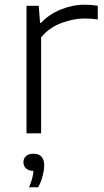

<svg xmlns="http://www.w3.org/2000/svg" viewBox="-20 -566 442 815"><path d="M92.5 0V-541.5H144.5L150 -469H154.5Q187.5 -505 237.8 -525.5Q288 -546 339 -546Q354.5 -546 367.2 -545Q380 -544 395 -541.5V-483.5Q381 -485.5 366.8 -486.5Q352.5 -487.5 337 -487.5Q294 -487.5 242 -468.8Q190 -450 154.5 -407.5V0ZM103.5 229Q112 208 116.5 191.2Q121 174.5 122 159.5Q101.5 159 90.5 149Q79.5 139 79.5 122.5Q79.5 106.5 90.5 96.5Q101.5 86.5 122 86.5Q167.5 86.5 167.5 136Q167.5 155.5 161 180.8Q154.5 206 142 229Z"/></svg>

Font: Encode Sans Exp Lt
Style: Regular
Weight: 300
Width: 7
Designer: Multiple Designers
Foundry: Impallari Type
Version: Version 3.002; ttfautohint (v1.8.3) -l 8 -r 50 -G 200 -x 14 